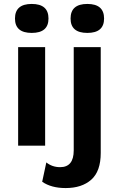

<svg xmlns="http://www.w3.org/2000/svg" viewBox="-20 -739 604 974"><path d="M56 -645Q56 -719 141 -719Q226 -719 226 -645Q226 -572 141 -572Q56 -572 56 -645ZM338 -645Q338 -719 423 -719Q508 -719 508 -645Q508 -572 423 -572Q338 -572 338 -645ZM209 -500V0H72V-500ZM491 -500V37Q491 130 443 172.5Q395 215 313 215Q240 215 194 183L215 85Q245 109 285 109Q354 109 354 24V-500Z"/></svg>

Font: Elaine Sans SemiBold
Style: Regular
Weight: 600
Designer: Wei Huang
Foundry: Wei Huang
Version: Version 2.001;December 24, 2019;FontCreator 12.0.0.2547 64-b